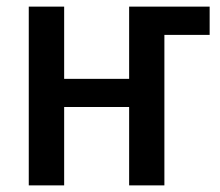

<svg xmlns="http://www.w3.org/2000/svg" viewBox="-20 -560 664 580"><path d="M66.9 0V-540H173.8V-321.8H370.1V-540H613.3V-454.6H476.6V0H370.1V-236.8H173.8V0Z"/></svg>

Font: Open Sans
Style: Regular
Weight: 600
Width: 3
Foundry: Ascender Corporation
Version: Version 1.000